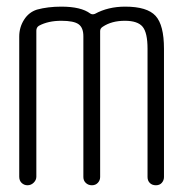

<svg xmlns="http://www.w3.org/2000/svg" viewBox="-20 -550 540 570"><path d="M61.5 0Q51.8 0 44.4 -6.8Q37.1 -13.7 37.1 -25.4V-441.4Q37.1 -468.8 51.3 -491.2Q65.4 -513.7 89.8 -521.5Q122.1 -530.3 162.1 -530.3Q220.7 -530.3 248 -509.8Q253.9 -505.9 261.7 -508.8Q300.8 -530.3 351.6 -530.3Q417 -530.3 441.9 -502.9Q466.8 -475.6 466.8 -405.3V-24.4Q466.8 -14.6 460.4 -7.3Q454.1 0 442.9 0Q431.6 0 424.8 -6.8Q418 -13.7 418 -24.4V-405.3Q418 -453.1 403.3 -470.7Q388.7 -488.3 350.6 -488.3Q311.5 -488.3 285.2 -470.7Q277.3 -465.8 277.3 -458V-24.4Q277.3 -14.6 270.5 -7.3Q263.7 0 252.9 0Q242.2 0 234.9 -6.8Q227.5 -13.7 227.5 -24.4V-442.4Q227.5 -467.8 213.4 -478Q199.2 -488.3 162.1 -488.3Q123 -488.3 95.7 -473.6Q87.9 -468.8 87.9 -459V-25.4Q87.9 -15.6 80.1 -7.8Q72.3 0 61.5 0Z"/></svg>

Font: Rounded Mgen+ 1mn light
Style: Regular
Weight: 200
Designer: [Source Han Sans]
Ryoko NISHIZUKA  (kana & ideographs); Paul D. Hunt (Latin, Greek & Cyrillic); Wenlong ZHANG  (bopomofo
Version: Version 1.059.20150602